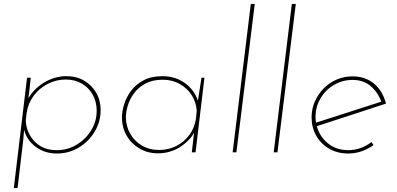

<svg xmlns="http://www.w3.org/2000/svg" viewBox="-20 -772 2014 973"><path d="M268 6Q207 6 161.5 -27.5Q116 -61 102 -114L98 -64L69 181H50L117 -378H136L120 -237V-266Q147 -319 201.5 -352.5Q256 -386 317 -386Q367 -386 406 -363.5Q445 -341 467.5 -302Q490 -263 490 -214Q490 -154 459 -103.5Q428 -53 378 -23.5Q328 6 268 6ZM269 -11Q322 -11 368 -38.5Q414 -66 442 -111.5Q470 -157 470 -211Q470 -256 450 -292Q430 -328 394.5 -348.5Q359 -369 313 -369Q265 -369 222 -347Q179 -325 150.5 -286.5Q122 -248 115 -199L112 -175Q109 -156 115 -129Q121 -102 139 -75Q157 -48 188.5 -29.5Q220 -11 269 -11Z M781 5Q728 5 686.5 -19.5Q645 -44 621.5 -85Q598 -126 598 -177Q598 -207 609 -243Q620 -279 644 -311.5Q668 -344 707.5 -365Q747 -386 804 -386Q849 -386 886 -369Q923 -352 948.5 -322.5Q974 -293 985 -255L980 -243L1001 -378H1016L971 0H952L966 -120L967 -105Q954 -81 934.5 -61Q915 -41 891 -26Q867 -11 839 -3Q811 5 781 5ZM786 -12Q833 -12 873 -32Q913 -52 939.5 -88Q966 -124 973 -170L977 -211Q974 -255 951 -290.5Q928 -326 890 -347Q852 -368 805 -368Q753 -368 717 -348.5Q681 -329 659 -299Q637 -269 627.5 -236.5Q618 -204 618 -179Q618 -133 639.5 -95Q661 -57 699 -34.5Q737 -12 786 -12Z M1251 -752H1271L1178 0H1159Z M1459 -752H1479L1386 0H1367Z M1746 -11Q1778 -11 1808 -22Q1838 -33 1862 -52L1873 -37Q1846 -17 1813 -5.5Q1780 6 1745 6Q1690 6 1648 -18.5Q1606 -43 1582.5 -84.5Q1559 -126 1559 -177Q1559 -220 1575.5 -257.5Q1592 -295 1620.5 -324Q1649 -353 1686.5 -369Q1724 -385 1766 -385Q1801 -385 1828.5 -375Q1856 -365 1877.5 -346.5Q1899 -328 1913.5 -303Q1928 -278 1936 -247L1578 -130L1574 -148L1922 -260L1914 -251Q1899 -299 1861.5 -333Q1824 -367 1767 -367Q1716 -367 1673 -342Q1630 -317 1604.5 -274Q1579 -231 1579 -179Q1579 -136 1599 -97.5Q1619 -59 1656.5 -35Q1694 -11 1746 -11Z"/></svg>

Font: Josefin Sans Thin Thin
Style: Italic
Weight: 250
Italic angle: -7°
Version: Version 2.000